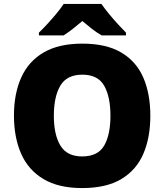

<svg xmlns="http://www.w3.org/2000/svg" viewBox="-20 -947 837 977"><path d="M745 -358Q745 -247 709.5 -164.5Q674 -82 597.5 -36Q521 10 398 10Q278 10 201 -36Q124 -82 87.5 -165Q51 -248 51 -359Q51 -470 88 -552.5Q125 -635 202 -680Q279 -725 399 -725Q521 -725 597.5 -679.5Q674 -634 709.5 -551.5Q745 -469 745 -358ZM254 -358Q254 -261 287.5 -206Q321 -151 398 -151Q478 -151 510 -206Q542 -261 542 -358Q542 -455 510 -511Q478 -567 399 -567Q320 -567 287 -511Q254 -455 254 -358ZM496 -927Q512 -904 534.5 -876.5Q557 -849 580.5 -823.5Q604 -798 621 -781V-767H497Q471 -782 448 -800Q425 -818 399 -840Q373 -818 351.5 -801Q330 -784 304 -767H178V-781Q197 -799 220.5 -824.5Q244 -850 266.5 -877Q289 -904 304 -927Z"/></svg>

Font: Noto Sans Syriac Western Black
Style: Regular
Weight: 900
Designer: Patrick Giasson and the Monotype Design Team
Foundry: Monotype Imaging Inc.
Version: Version 3.000; ttfautohint (v1.8.4.7-5d5b)